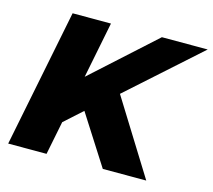

<svg xmlns="http://www.w3.org/2000/svg" viewBox="-101 -822 1044 943"><g transform="rotate(15 421.5 -350.0)"><path d="M843 -700 483 -378 718 0H497L336 -252L245 -170L211 0H16L156 -700H351L294 -414L610 -700Z"/></g></svg>

Font: My Font
Style: Italic
Weight: 500
Designer: Julieta Ulanovsky
Foundry: Julieta Ulanovsky
Version: ""